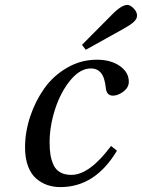

<svg xmlns="http://www.w3.org/2000/svg" viewBox="-20 -743 573 775"><path d="M311 -562 430.2 -682.1Q469.7 -723.1 494.1 -723.1Q505.9 -723.1 519.5 -709Q533.2 -694.8 533.2 -680.2Q533.2 -666 518.6 -653.3Q503.9 -640.6 477.1 -626L326.2 -542ZM81.1 -147.9Q81.1 -210 101.8 -272.5Q122.6 -335 158.9 -386.2Q195.3 -437.5 251 -469.7Q306.6 -502 371.1 -502Q427.2 -502 463.6 -476.6Q500 -451.2 500 -413.1Q500 -390.1 478.3 -373.5Q456.5 -356.9 436 -356.9Q410.6 -356.9 407.2 -387.2Q402.8 -430.2 387.7 -448.5Q372.6 -466.8 347.2 -466.8Q303.2 -466.8 263.9 -418.9Q224.6 -371.1 202.4 -302.2Q180.2 -233.4 180.2 -168Q180.2 -138.7 183.8 -117.2Q187.5 -95.7 196.5 -76.4Q205.6 -57.1 223.6 -47.1Q241.7 -37.1 268.1 -37.1Q341.3 -37.1 428.2 -153.8L452.1 -134.8Q364.3 12.2 224.1 12.2Q196.3 12.2 172.1 4.2Q147.9 -3.9 126.7 -21.7Q105.5 -39.6 93.3 -71.8Q81.1 -104 81.1 -147.9Z"/></svg>

Font: Linguistics Pro
Style: Italic
Weight: 400
Italic angle: -12°
Designer: Stefan Peev, Context Ltd
Foundry: Stefan Peev, Context Ltd
Version: Version 001.000